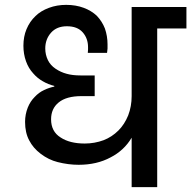

<svg xmlns="http://www.w3.org/2000/svg" viewBox="-20 -769 786 789"><path d="M303.2 -91.8Q260.7 -91.8 216.8 -103Q179.7 -112.3 147 -137.2Q116.2 -160.6 100.1 -191.9Q83 -223.6 83 -268.1Q83 -298.8 94.2 -327.1Q104.5 -352.5 122.1 -370.1Q139.6 -389.2 161.1 -398.9Q181.2 -408.7 203.1 -413.1V-416Q178.2 -421.9 155.8 -435.1Q132.8 -448.2 116.2 -467.8Q97.2 -488.3 86.9 -517.1Q76.2 -546.9 76.2 -581.1Q76.2 -618.7 88.9 -648.9Q102.1 -680.7 126 -703.1Q147 -724.1 181.2 -736.8Q213.9 -749 252 -749Q291.5 -749 324.2 -736.8Q355.5 -725.1 377.9 -704.1Q399.9 -680.7 411.1 -651.9Q421.9 -620.6 421.9 -586.9V-569.8Q421.4 -566.9 420.9 -560.5Q420.4 -554.2 419.9 -551.8H340.8Q341.8 -557.6 341.8 -565.9V-575.2Q341.8 -611.3 319.8 -636.2Q297.9 -661.1 254.9 -661.1Q213.4 -661.1 189.9 -634.8Q166 -607.9 166 -569.8Q166 -544.4 176.8 -522Q187 -501 208 -486.8Q229.5 -472.2 253.9 -465.8Q277.8 -459 311 -459H369.1V-374H314.9Q252.9 -374 221.2 -348.1Q189.9 -322.8 189.9 -278.8Q189.9 -228.5 229 -204.1Q266.6 -179.2 328.1 -179.2Q368.7 -179.2 405.8 -192.9Q439.9 -206.1 466.8 -232.9Q491.7 -257.8 506.8 -294.9Q521 -332 521 -374V-740.2H746.1V-651.9H626V0H521V-203.1Q489.7 -150.4 434.1 -122.1Q377.9 -91.8 303.2 -91.8Z"/></svg>

Font: PoppinsZ Medium
Style: Regular
Weight: 500
Designer: Ninad Kale (Devanagari), Jonny Pinhorn (Latin)
Foundry: Indian Type Foundry
Version: Version 3.002;FEAKit 1.0